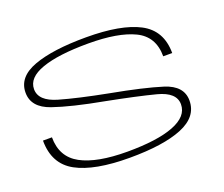

<svg xmlns="http://www.w3.org/2000/svg" viewBox="-114 -853 1195 1026"><g transform="rotate(-20 484.0 -339.5)"><path d="M461.5 3Q653.5 3 759.5 -40.2Q865.5 -83.5 865.5 -176Q865.5 -259.5 763.2 -291.8Q661 -324 475 -358.5Q308.5 -390.5 207 -419.8Q105.5 -449 105.5 -516Q105.5 -581.5 198.2 -614.2Q291 -647 460.5 -647Q630.5 -647 722.5 -602.5Q814.5 -558 814.5 -445.5H865.5Q865.5 -574 762.5 -628Q659.5 -682 461 -682Q271.5 -682 164 -642.5Q56.5 -603 56.5 -514Q56.5 -430 158.2 -394.8Q260 -359.5 441.5 -326Q611 -293 713.5 -266.5Q816 -240 816 -172.5Q816 -103.5 723.8 -67.8Q631.5 -32 461 -32Q288 -32 197.8 -81Q107.5 -130 107.5 -242H56.5Q56.5 -109 159 -53Q261.5 3 461.5 3Z"/></g></svg>

Font: Anybody ExtraExpanded ExtraLight
Style: Regular
Weight: 250
Width: 8
Version: Version 1.113;gftools[0.9.25]